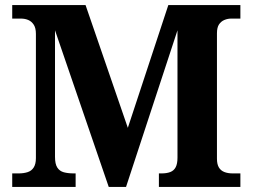

<svg xmlns="http://www.w3.org/2000/svg" viewBox="-20 -734 992 754"><path d="M28 0V-53H53Q73 -53 88.5 -58Q104 -63 112.5 -76.5Q121 -90 121 -113V-601Q121 -624 112.5 -637Q104 -650 91 -655.5Q78 -661 62 -661H28V-714H316L482 -232L641 -714H924V-661H888Q874 -661 861 -655.5Q848 -650 840 -638Q832 -626 832 -603V-111Q832 -89 839.5 -76.5Q847 -64 861 -58.5Q875 -53 894 -53H924V0H604V-53H614Q635 -53 649 -58.5Q663 -64 670 -77.5Q677 -91 677 -115V-615L475 0H407L196 -615V-118Q196 -90 205 -76Q214 -62 230.5 -57.5Q247 -53 270 -53H277V0Z"/></svg>

Font: Noto Serif Myanmar
Style: Regular
Weight: 400
Designer: Ben Mitchell and the Monotype Design Team
Foundry: Monotype Imaging Inc.
Version: Version 2.106